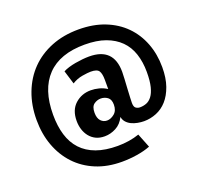

<svg xmlns="http://www.w3.org/2000/svg" viewBox="-126 -719 1031 998"><g transform="rotate(-20 389.5 -220.0)"><path d="M385 -86Q406 -86 426 -102.5Q446 -119 446 -152Q446 -181 429.5 -193Q413 -205 392 -205Q372 -205 354.5 -192.5Q337 -180 337 -146Q337 -116 351 -101Q365 -86 385 -86ZM543 116Q510 129 468 135.5Q426 142 385 142Q305 142 241.5 115.5Q178 89 133.5 41.5Q89 -6 65 -71Q41 -136 41 -214Q41 -295 67 -363Q93 -431 140.5 -479.5Q188 -528 255.5 -555Q323 -582 406 -582Q487 -582 550.5 -557Q614 -532 658 -487.5Q702 -443 725.5 -382Q749 -321 749 -249Q749 -189 733.5 -145Q718 -101 692.5 -72.5Q667 -44 633.5 -30.5Q600 -17 565 -17Q548 -17 529.5 -20.5Q511 -24 495.5 -31.5Q480 -39 469.5 -51Q459 -63 456 -80Q439 -45 408.5 -29Q378 -13 346 -13Q318 -13 297.5 -23Q277 -33 263 -50.5Q249 -68 242 -90.5Q235 -113 235 -138Q235 -198 271 -230.5Q307 -263 358 -263Q380 -263 403 -257Q426 -251 446 -238V-289Q446 -323 436 -338.5Q426 -354 391 -354Q375 -354 344.5 -349Q314 -344 287 -327L264 -402Q277 -409 295 -414.5Q313 -420 333 -423.5Q353 -427 373 -429Q393 -431 410 -431Q545 -431 545 -297Q545 -282 543.5 -257Q542 -232 540.5 -206Q539 -180 538 -158Q537 -136 537 -128Q537 -106 547 -99Q557 -92 569 -92Q588 -92 605 -98.5Q622 -105 635.5 -122.5Q649 -140 657 -171.5Q665 -203 665 -253Q665 -308 650 -353.5Q635 -399 603.5 -430.5Q572 -462 524 -479.5Q476 -497 409 -497Q272 -497 201.5 -423.5Q131 -350 131 -210Q131 -147 146 -97.5Q161 -48 193 -13.5Q225 21 274.5 39Q324 57 392 57Q457 57 512 38Z"/></g></svg>

Font: CantoraOne
Style: Regular
Weight: 400
Designer: Pablo Impallari, Rodrigo Fuenzalida
Foundry: Pablo Impallari
Version: Version 1.001; ttfautohint (v0.8) -G 200 -r 50